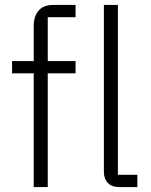

<svg xmlns="http://www.w3.org/2000/svg" viewBox="-20 -760 613 780"><path d="M117 0V-462H29V-512H117V-655Q117 -694 137 -717Q157 -740 197 -740H287V-690H174V-512H287V-462H174V0ZM538 0H465Q434 0 418 -17Q402 -34 402 -62V-740H459V-50H538Z"/></svg>

Font: IBM Plex Sans Light
Style: Regular
Weight: 300
Designer: Mike Abbink, Paul van der Laan, Pieter van Rosmalen
Foundry: Bold Monday
Version: Version 3.201